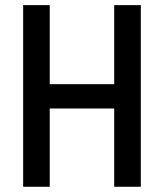

<svg xmlns="http://www.w3.org/2000/svg" viewBox="-20 -713 626 733"><path d="M416 0H517.6V-693.4H416V-391.6H169.9V-693.4H68.4V0H169.9V-298.8H416Z"/></svg>

Font: CaskaydiaCove Nerd Font
Style: Regular
Weight: 400
Designer: Aaron Bell
Foundry: Saja Typeworks
Version: Version 2111.1;Nerd Fonts 2.3.3